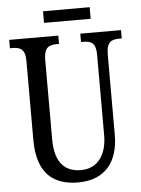

<svg xmlns="http://www.w3.org/2000/svg" viewBox="-58 -884 688 939"><g transform="rotate(-5 286.5 -414.5)"><path d="M189 -782H418V-839H189ZM288 10C419 10 486 -73 486 -206V-601C486 -664 512 -673 550 -673H561V-714H361V-673H371C409 -673 434 -664 434 -605V-208C434 -118 392 -49 307 -49C231 -49 179 -93 179 -210V-601C179 -664 205 -673 243 -673H253V-714H12V-673H23C60 -673 87 -664 87 -605V-216C87 -53 165 10 288 10Z"/></g></svg>

Font: Noto Serif Sinhala ExtraCondensed
Style: Regular
Weight: 400
Width: 2
Designer: Jelle Bosma - Monotype Design Team
Foundry: Monotype Imaging Inc.
Version: Version 2.007